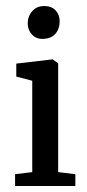

<svg xmlns="http://www.w3.org/2000/svg" viewBox="-20 -617 289 637"><path d="M30 0V-39L87 -46V-349L34 -363V-406L154 -420H155L173 -407V-46L230 -39V0ZM120 -488Q99 -488 85.5 -503Q72 -518 72 -539Q72 -563 87 -580Q102 -597 127 -597Q151 -597 164.5 -582.5Q178 -568 178 -547Q178 -521 163.5 -504.5Q149 -488 120 -488Z"/></svg>

Font: Aikya Medium
Style: Regular
Weight: 500
Designer: Neelakash Kshetrimayum (Latin subset based on Merriweather by Eben Sorkin)
Foundry: Brand New Type
Version: Version 1.00 b005